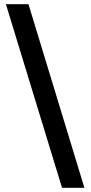

<svg xmlns="http://www.w3.org/2000/svg" viewBox="-20 -730 429 910"><path d="M380 160H274L8 -710H115Z"/></svg>

Font: Source Serif 4 SmText
Style: Bold
Weight: 700
Designer: Frank Grießhammer
Foundry: Adobe
Version: Version 4.005;hotconv 1.1.0;makeotfexe 2.6.0